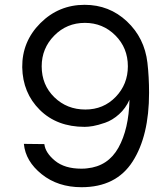

<svg xmlns="http://www.w3.org/2000/svg" viewBox="-20 -779 685 805"><path d="M321.8 5.9Q222.7 5.9 154.8 -48.6Q86.9 -103 80.1 -175.8L166 -174.8Q169.9 -138.7 210.4 -105.2Q251 -71.8 320.8 -71.8Q336.9 -71.8 345.2 -73.2Q433.1 -82 476.6 -159.9Q520 -237.8 522.9 -360.8Q506.8 -324.7 479 -299.8Q451.2 -274.9 420.7 -264.4Q390.1 -253.9 370.1 -250.5Q350.1 -247.1 335 -247.1Q218.8 -247.1 147 -318.1Q75.2 -389.2 73.2 -497.1Q72.3 -605 149.2 -681.9Q226.1 -758.8 335 -758.8Q438 -758.8 512 -689.5Q585.9 -620.1 598.1 -516.1Q605 -456.1 605 -390.1Q605 -209 535.9 -101.6Q466.8 5.9 321.8 5.9ZM337.9 -319.8Q414.1 -319.8 465.1 -372.8Q516.1 -425.8 516.1 -501Q516.1 -578.1 463.6 -630.6Q411.1 -683.1 335.9 -683.1Q259.8 -683.1 207.3 -629.6Q154.8 -576.2 154.8 -501Q154.8 -422.9 207.8 -371.3Q260.7 -319.8 337.9 -319.8Z"/></svg>

Font: Oakes Grotesk
Style: Regular
Weight: 400
Designer: Samuel Oakes
Foundry: Samuel Oakes
Version: Version 1.0 | wf-rip DC20170320